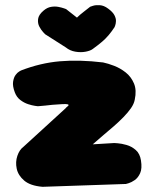

<svg xmlns="http://www.w3.org/2000/svg" viewBox="-20 -720 596 741"><path d="M144 1Q97 -3 73.5 -23Q50 -43 44.5 -69Q39 -95 47 -118.5Q55 -142 70 -153L233 -302Q235 -305 239 -308Q243 -311 244.5 -313.5Q246 -316 241 -317.5Q236 -319 219 -318Q197 -317 182 -315.5Q167 -314 154.5 -312.5Q142 -311 126 -310Q126 -310 115 -311.5Q104 -313 88.5 -318Q73 -323 58.5 -334Q44 -345 37 -364Q28 -388 30.5 -404.5Q33 -421 40 -430.5Q47 -440 54 -444Q61 -448 61 -448Q136 -477 211 -483.5Q286 -490 378 -479Q397 -475 420.5 -466Q444 -457 465 -440.5Q486 -424 497 -398Q508 -372 500 -335Q497 -319 485.5 -302.5Q474 -286 457 -268.5Q440 -251 420 -233.5Q400 -216 379 -198.5Q358 -181 338 -163L421 -168Q421 -168 435 -167Q449 -166 468.5 -160.5Q488 -155 504 -141Q520 -127 524 -101Q529 -70 521 -52Q513 -34 500 -25Q487 -16 476.5 -13Q466 -10 466 -10ZM234 -537 154 -588Q154 -588 146.5 -596Q139 -604 132 -617Q125 -630 127 -646.5Q129 -663 148 -679Q162 -691 177 -693.5Q192 -696 205 -693.5Q218 -691 226.5 -688Q235 -685 235 -685L277 -652Q288 -663 302.5 -674Q317 -685 328 -694Q328 -694 338.5 -697.5Q349 -701 365 -700Q381 -699 397 -687Q415 -674 421.5 -661.5Q428 -649 427.5 -638.5Q427 -628 424.5 -621.5Q422 -615 422 -615Q410 -597 399 -584Q388 -571 374 -559Q360 -547 338 -531Q329 -524 310.5 -520.5Q292 -517 271 -520.5Q250 -524 234 -537Z"/></svg>

Font: Sour Gummy Black
Style: Regular
Weight: 900
Designer: Stefie Justprince
Foundry: Eifetstype
Version: Version 1.000